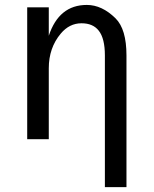

<svg xmlns="http://www.w3.org/2000/svg" viewBox="-20 -567 626 782"><path d="M90.8 0V-537.1H178.7V-421.4Q220.2 -546.9 333.5 -546.9Q395.5 -546.9 450.7 -492.2Q495.1 -448.2 495.1 -341.3V195.3H407.2V-341.3Q407.2 -410.2 382.3 -441.9Q358.9 -472.2 312 -472.2Q262.7 -472.2 227.5 -430.2Q178.7 -372.1 178.7 -289.1V0Z"/></svg>

Font: Consola Mono
Style: Book
Weight: 400
Monospace: yes
Designer: Wojciech Kalinowski "wmk69" (wmk69@o2.pl)
Foundry: Wojciech Kalinowski "wmk69" (wmk69@o2.pl)
Version: Version 2.1.0